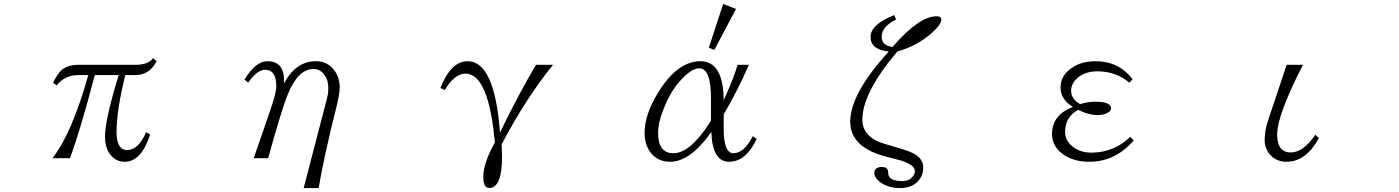

<svg xmlns="http://www.w3.org/2000/svg" viewBox="-20 -850 7040 966"><path d="M247.1 -434.1Q268.1 -476.1 286.1 -494.1Q317.4 -523.9 375 -523.9H660.2Q726.1 -523.9 750 -557.1L768.1 -542Q732.4 -472.2 659.2 -472.2H610.4Q566.4 -294.4 566.4 -186Q566.4 -95.2 620.1 -95.2Q676.3 -95.2 715.3 -185.1L735.4 -173.3Q691.4 -36.1 607.4 -36.1Q560.1 -36.1 531.2 -77.1Q508.3 -110.8 508.3 -162.1Q508.3 -248.5 577.1 -472.2H457Q381.8 -187 332 -54.2H244.1Q341.8 -179.2 424.3 -472.2H373Q306.6 -472.2 265.1 -420.4Z M1507.8 96.2 1625 -354Q1631.8 -379.4 1631.8 -406.2Q1631.8 -447.3 1612.8 -472.2Q1592.3 -502.9 1557.1 -502.9Q1479 -502.9 1426.8 -373Q1396 -295.4 1329.1 -54.2H1256.8L1275.9 -110.4Q1288.1 -145.5 1312.5 -215.8Q1330.1 -266.6 1337.9 -290Q1370.1 -381.3 1370.1 -416Q1370.1 -499 1314 -499Q1272.9 -499 1229 -434.1L1210 -449.2Q1265.6 -542 1325.2 -542Q1409.2 -542 1409.2 -444.3Q1409.2 -436 1408.2 -429.2Q1468.3 -542 1568.8 -542Q1624 -542 1656.7 -502.9Q1689 -466.3 1689 -408.2Q1689 -377 1672.9 -313Q1611.8 -70.3 1583 96.2Z M2195.8 -407.2Q2248.5 -542 2333 -542Q2468.8 -542 2495.6 -183.1Q2589.4 -377.4 2676.8 -523.9H2762.7Q2628.4 -359.9 2503.9 -124Q2505.9 -78.6 2505.9 -63Q2505.9 95.7 2441.9 95.7Q2411.6 95.7 2411.6 40.5Q2411.6 -29.3 2469.7 -133.3Q2438.5 -479.5 2321.8 -479.5Q2267.1 -479.5 2217.8 -397Z M3787.1 -151.4Q3733.4 -36.1 3647.9 -36.1Q3563.5 -36.1 3559.1 -186Q3452.6 -36.1 3352.1 -36.1Q3288.1 -36.1 3252 -84Q3223.1 -124 3223.1 -181.2Q3223.1 -273.4 3290 -382.3Q3387.2 -542 3503.9 -542Q3619.6 -542 3621.1 -345.2Q3673.8 -461.9 3690.9 -523.9H3748Q3691.9 -395.5 3621.1 -274.4V-202.1Q3621.1 -79.1 3669.9 -79.1Q3724.6 -79.1 3767.1 -165ZM3557.1 -242.2V-356Q3557.1 -506.3 3498 -506.3Q3455.6 -506.3 3395 -435.5Q3349.1 -380.4 3318.8 -302.2Q3291 -232.9 3291 -182.1Q3291 -79.1 3368.2 -79.1Q3454.1 -79.1 3557.1 -242.2ZM3618.2 -830.1 3683.1 -805.2 3574.2 -599.1 3546.4 -609.9Z M4479 -773.9 4488.8 -752Q4416 -716.3 4416 -665Q4416 -620.1 4470.7 -613.8Q4604 -768.1 4691.9 -768.1Q4715.8 -768.1 4715.8 -752Q4715.8 -726.1 4666 -682.1Q4593.8 -619.1 4494.6 -590.8Q4318.8 -383.3 4318.8 -248Q4318.8 -159.2 4431.6 -126L4492.7 -107.9Q4564 -87.4 4586.9 -71.8Q4625 -45.9 4625 -7.8Q4625 35.2 4597.2 63Q4565.4 96.2 4508.8 96.2Q4446.3 96.2 4404.8 64Q4378.9 41.5 4378.9 21Q4378.9 -9.8 4417 -9.8Q4448.7 -9.8 4448.7 17.1V21Q4448.7 61 4521 61Q4552.7 61 4570.8 40Q4583 26.4 4583 11.2Q4583 -24.4 4496.6 -46.9L4438 -62Q4257.8 -108.4 4257.8 -237.8Q4257.8 -378.9 4451.7 -590.8Q4359.9 -600.1 4359.9 -664.1Q4359.9 -727.1 4479 -773.9Z M5684.1 -144Q5592.3 -36.1 5460 -36.1Q5389.2 -36.1 5338.9 -66.9Q5272.9 -107.4 5272.9 -176.3Q5272.9 -271.5 5377.9 -312Q5315.9 -350.1 5315.9 -410.2Q5315.9 -467.8 5367.2 -504.9Q5416 -542 5492.2 -542Q5608.9 -542 5678.7 -451.2L5662.1 -434.1Q5594.2 -491.2 5501 -491.2Q5435.5 -491.2 5395 -452.1Q5369.1 -426.3 5369.1 -393.1Q5369.1 -351.6 5414.1 -326.2Q5453.1 -338.4 5493.7 -338.4Q5569.8 -338.4 5569.8 -303.2Q5569.8 -294.4 5560.1 -287.1Q5538.1 -271 5504.9 -271Q5455.6 -271 5404.8 -297.4Q5338.9 -262.7 5338.9 -186Q5338.9 -146 5371.1 -117.2Q5410.6 -82 5470.7 -82Q5584 -82 5666 -161.1Z M6453.6 -523.9H6535.6Q6405.8 -271.5 6405.8 -173.8Q6405.8 -83 6473.6 -83Q6537.6 -83 6597.7 -171.9L6615.7 -155.8Q6551.3 -36.1 6452.6 -36.1Q6404.3 -36.1 6372.6 -68.8Q6342.8 -100.6 6342.8 -146Q6342.8 -191.4 6359.9 -244.1Z"/></svg>

Font: I.Ming
Style: Regular
Weight: 400
Designer: Ichiten Fonts Project
Version: Version 6.11; Dec 27, 2019